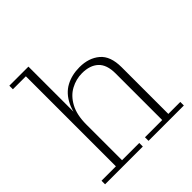

<svg xmlns="http://www.w3.org/2000/svg" viewBox="-184 -818 953 953"><g transform="rotate(-45 293.0 -341.0)"><path d="M15 0V-25H116V-657H25V-682H159V-25H280V0ZM320 0V-25H441V-352Q441 -414 410 -442.5Q379 -471 324 -471Q282 -471 244 -450.5Q206 -430 182.5 -386.5Q159 -343 159 -275H149Q149 -356 173.5 -406Q198 -456 240 -478.5Q282 -501 336 -501Q401 -501 442.5 -466Q484 -431 484 -353V-25H568V0Z"/></g></svg>

Font: Montagu Slab 144pt ExtraLight
Style: Regular
Weight: 250
Version: Version 1.000